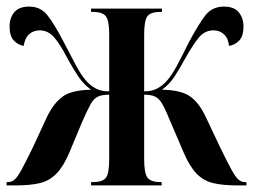

<svg xmlns="http://www.w3.org/2000/svg" viewBox="-20 -562 767 582"><path d="M0 0V-10H4Q15 -10 24 -17.5Q33 -25 45.5 -48Q58 -71 80 -116L123 -209Q144 -251 171 -270Q198 -289 256 -290Q233 -307 217.5 -330Q202 -353 185 -384Q163 -427 144.5 -448.5Q126 -470 100 -470Q81 -470 68 -458Q55 -446 52 -423Q36 -425 22.5 -438.5Q9 -452 9 -482Q9 -507 23 -524.5Q37 -542 69 -542Q103 -542 124 -515.5Q145 -489 174 -433Q195 -392 211.5 -361.5Q228 -331 244 -314Q255 -302 271 -293.5Q287 -285 311 -285V-457Q311 -499 301 -512.5Q291 -526 260 -526H256V-536H471V-526H468Q437 -526 427 -513Q417 -500 417 -457V-285Q440 -285 456 -293.5Q472 -302 483 -314Q499 -331 515.5 -361.5Q532 -392 552 -433Q582 -489 602.5 -515.5Q623 -542 659 -542Q690 -542 704 -524.5Q718 -507 718 -482Q718 -452 704.5 -438.5Q691 -425 674 -423Q672 -446 659 -458Q646 -470 627 -470Q601 -470 583 -448.5Q565 -427 541 -384Q524 -353 509 -330Q494 -307 471 -290Q529 -289 556 -270Q583 -251 603 -209L647 -116Q669 -71 681.5 -48Q694 -25 703 -17.5Q712 -10 722 -10H727V0H699Q655 0 626 -7Q597 -14 576 -35.5Q555 -57 537 -99L498 -190Q483 -227 473 -245Q463 -263 450.5 -269Q438 -275 417 -275V-79Q417 -37 427 -23.5Q437 -10 468 -10H470V0H256V-10H261Q291 -10 301 -23Q311 -36 311 -79V-275Q289 -275 276.5 -269Q264 -263 254 -245Q244 -227 228 -190L190 -99Q172 -57 151 -35.5Q130 -14 101 -7Q72 0 28 0Z"/></svg>

Font: Noto Serif Display ExtraCondensed SemiBold
Style: Regular
Weight: 600
Width: 2
Designer: Monotype Design Team
Foundry: Monotype Imaging Inc.
Version: Version 2.009